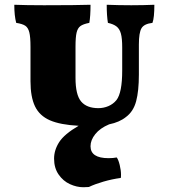

<svg xmlns="http://www.w3.org/2000/svg" viewBox="-20 -522 718 806"><path d="M628 -502Q628 -447 620 -426Q585 -422 574 -403.5Q563 -385 563 -335V-209Q563 -140 551.5 -97Q540 -54 509 -31Q482 -9 438 0Q400 16 380 41Q360 66 360 92Q360 142 436 142Q455 142 470 139Q477 148 482.5 170.5Q488 193 488 212Q488 221 487 225Q450 230 414 240.5Q378 251 353 263Q343 264 330 264Q302 264 273.5 251Q245 238 226 210.5Q207 183 207 144Q207 108 228.5 74.5Q250 41 310 6Q233 2 189.5 -17Q146 -36 127 -75.5Q108 -115 108 -181V-326Q108 -367 103 -386.5Q98 -406 86 -414Q74 -422 48 -426Q40 -456 40 -502Q90 -500 165 -500Q302 -500 360 -502Q360 -454 355 -426Q329 -421 317.5 -412.5Q306 -404 301.5 -385Q297 -366 297 -326V-195Q297 -124 320.5 -96Q344 -68 393 -68Q415 -68 435 -76.5Q455 -85 469 -102Q493 -133 493 -226V-323Q493 -361 487.5 -381Q482 -401 469 -411Q456 -421 433 -426Q428 -456 428 -502Q478 -500 531 -500Q582 -500 628 -502Z"/></svg>

Font: Vollkorn SC Black
Style: Regular
Weight: 900
Designer: Friedrich Althausen
Foundry: Friedrich Althausen
Version: Version 4.015